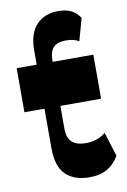

<svg xmlns="http://www.w3.org/2000/svg" viewBox="-89 -840 602 908"><g transform="rotate(-10 211.5 -386.0)"><path d="M267 14Q193.7 14 153 -25.4Q112.2 -64.7 112.2 -153.5V-622.5Q112.2 -704.3 151.5 -745.1Q190.7 -786 255.2 -786Q294 -786 319 -773Q344 -760 359.7 -734.5L330 -628Q306.5 -642.8 267.5 -642.8Q226.7 -642.8 207.7 -623Q188.7 -603.3 188.7 -557V-233.2Q188.7 -187.7 211.6 -167.9Q234.5 -148 277.5 -148Q332.2 -148 372.5 -180L409 -64.5Q387.7 -27 353.1 -6.5Q318.5 14 267 14ZM16 -342.5V-554H384.2V-342.5Z"/></g></svg>

Font: Savate ExtraLight
Style: Regular
Weight: 200
Designer: Max Esnée
Foundry: Plomb Type
Version: Version 2.000